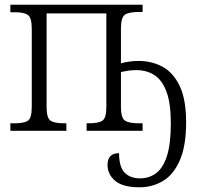

<svg xmlns="http://www.w3.org/2000/svg" viewBox="-20 -556 841 816"><path d="M573 240Q502 240 469.5 212.5Q437 185 437 145Q437 95 486 95Q486 153 509.5 177.5Q533 202 576 202Q614 202 643.5 180Q673 158 689.5 107Q706 56 706 -33Q706 -117 687.5 -166.5Q669 -216 636 -237Q603 -258 559 -258Q540 -258 524 -255.5Q508 -253 494 -250V-102Q494 -55 511 -43.5Q528 -32 569 -32H586V0H348V-32H358Q398 -32 415 -43Q432 -54 432 -102V-499H178V-102Q178 -54 195 -43Q212 -32 252 -32H262V0H24V-32H42Q82 -32 98.5 -43Q115 -54 115 -102V-433Q115 -481 98.5 -492.5Q82 -504 43 -504H24V-536H586V-505H568Q528 -505 511 -493.5Q494 -482 494 -434V-287Q509 -291 527.5 -294Q546 -297 569 -297Q625 -297 670.5 -272.5Q716 -248 743.5 -191Q771 -134 771 -36Q771 65 744 126Q717 187 672 213.5Q627 240 573 240Z"/></svg>

Font: Noto Serif SemiCondensed Light
Style: Regular
Weight: 300
Width: 4
Designer: Monotype Design Team
Foundry: Monotype Imaging Inc.
Version: Version 2.013